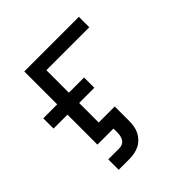

<svg xmlns="http://www.w3.org/2000/svg" viewBox="-183 -660 965 965"><g transform="rotate(-45 300.0 -177.5)"><path d="M118 165V91H195Q207 91 217.5 86.5Q228 82 234.5 72.5Q241 63 243.5 51.5Q246 40 246 29V0H132V-213H33V-286H132V-520H520V-446H215V-286H323V-213H215V-74H329V29Q329 47 326 65Q323 83 315 99Q307 115 294 128.5Q281 142 265 150Q249 158 231 161.5Q213 165 195 165Z"/></g></svg>

Font: Zed Sans Extended
Style: Regular
Weight: 400
Width: 7
Designer: Belleve Invis
Foundry: Belleve Invis
Version: Version 1.0.0; ttfautohint (v1.8.4)